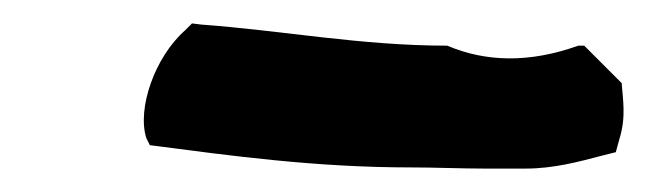

<svg xmlns="http://www.w3.org/2000/svg" viewBox="-20 -391 553 164"><path d="M105 -273 108 -267C177 -258 249 -248 331 -248C351 -248 374 -247 394 -247H429C453 -247 475 -253 494 -258L506 -261L509 -272C515 -291 512 -306 511 -320L479 -352H474C432 -337 395 -338 362 -352C288 -352 221 -365 152 -370L144 -371L138 -365C112 -342 97 -298 105 -273Z"/></svg>

Font: SolarCharger
Style: 952
Weight: 900
Designer: Mew Too
Foundry: Cannot Into Space Fonts/KineticPlasma Fonts
Version: Version 1.100